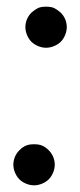

<svg xmlns="http://www.w3.org/2000/svg" viewBox="-20 -774 240 575"><path d="M100 -486ZM61 -717Q66 -728 74 -736Q84 -745 94 -750Q103 -754 118 -754Q133 -754 142 -750Q152 -745 162 -736Q170 -728 175 -717Q180 -705 180 -693Q180 -681 175 -669Q170 -657 162 -649Q154 -641 142 -636Q130 -631 118 -631Q106 -631 94 -636Q82 -641 74 -649Q66 -657 61 -669Q56 -681 56 -693Q56 -705 61 -717ZM25 -305Q30 -316 38 -324Q48 -334 58 -338Q67 -342 82 -342Q97 -342 106 -338Q116 -334 126 -324Q134 -316 139 -305Q144 -293 144 -281Q144 -269 139 -257Q134 -245 126 -237Q118 -229 106 -224Q94 -219 82 -219Q70 -219 58 -224Q46 -229 38 -237Q30 -245 25 -257Q20 -269 20 -281Q20 -293 25 -305Z"/></svg>

Font: DSEG7 Modern
Style: Italic
Weight: 400
Italic angle: -5°
Designer: Keshikan(Twitter:@keshinomi_88pro)
Version: Version 0.46